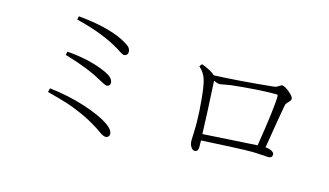

<svg xmlns="http://www.w3.org/2000/svg" viewBox="-84 -986 2167 1263"><g transform="rotate(15 1000.0 -354.5)"><path d="M627.9 -640.6Q668 -620.1 682.1 -606Q696.3 -591.8 696.3 -572.3Q696.3 -560.5 689 -553.2Q681.6 -545.9 672.9 -545.9Q665 -545.9 658.2 -548.8Q651.4 -551.8 638.2 -560.5Q625 -569.3 617.2 -574.2Q500 -645.5 313.5 -691.4L318.4 -714.8Q516.6 -696.3 627.9 -640.6ZM300.8 -447.3 305.7 -470.7Q472.7 -457 582 -404.3Q635.7 -378.9 635.7 -344.7Q635.7 -334 628.9 -327.6Q622.1 -321.3 611.3 -321.3Q602.5 -321.3 561.5 -343.8Q462.9 -400.4 300.8 -447.3ZM251 -181.6 257.8 -208Q392.6 -192.4 504.4 -155.3Q616.2 -118.2 671.9 -80.1Q717.8 -47.9 717.8 -18.6Q717.8 -8.8 710.9 -1.5Q704.1 5.9 691.4 5.9Q684.6 5.9 675.8 2Q667 -2 660.2 -6.3Q653.3 -10.7 639.6 -20.5Q626 -30.3 618.2 -35.2Q556.6 -74.2 494.6 -101.6Q432.6 -128.9 389.2 -142.6Q345.7 -156.2 251 -181.6Z M1303.7 -176.8Q1665 -199.2 1673.8 -199.2Q1716.8 -465.8 1716.8 -545.9Q1716.8 -555.7 1706.1 -555.7Q1585.9 -555.7 1403.3 -536.1Q1386.7 -534.2 1360.4 -528.8Q1334 -523.4 1325.2 -523.4Q1312.5 -523.4 1287.1 -535.2Q1299.8 -301.8 1303.7 -176.8ZM1168.9 -602.5 1182.6 -620.1Q1246.1 -597.7 1276.4 -569.3Q1448.2 -576.2 1675.8 -599.6Q1694.3 -601.6 1708 -611.8Q1721.7 -622.1 1728.5 -622.1Q1746.1 -622.1 1778.8 -594.7Q1811.5 -567.4 1811.5 -551.8Q1811.5 -541 1796.4 -526.9Q1781.2 -512.7 1778.3 -500Q1770.5 -462.9 1727.5 -200.2Q1753.9 -198.2 1771 -188.5Q1788.1 -178.7 1788.1 -167Q1788.1 -142.6 1761.7 -142.6Q1754.9 -142.6 1713.4 -145.5Q1671.9 -148.4 1646.5 -148.4Q1569.3 -148.4 1305.7 -133.8Q1306.6 -119.1 1306.6 -88.9Q1306.6 -56.6 1282.2 -56.6Q1268.6 -56.6 1256.8 -74.2Q1245.1 -91.8 1245.1 -120.1Q1245.1 -123 1247.1 -173.3Q1249 -223.6 1248 -250Q1247.1 -313.5 1239.3 -396.5Q1231.4 -479.5 1220.7 -519.5Q1208 -568.4 1168.9 -602.5Z"/></g></svg>

Font: GenYoMin TW TTF Light
Style: Regular
Weight: 300
Version: Version 1.300